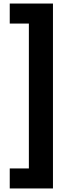

<svg xmlns="http://www.w3.org/2000/svg" viewBox="-20 -820 383 1084"><path d="M35 244H279V-800H35V-687H143V131H35Z"/></svg>

Font: Noto Sans Malayalam Condensed ExtraBold
Style: Regular
Weight: 800
Width: 3
Designer: Jelle Bosma - Monotype Design Team
Foundry: Monotype Imaging Inc.
Version: Version 2.104